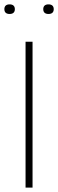

<svg xmlns="http://www.w3.org/2000/svg" viewBox="-21 -859 266 879"><path d="M128 0V-668H96V0ZM23 -795C38 -795 47 -802 47 -817C47 -832 38 -839 23 -839C8 -839 -1 -832 -1 -817C-1 -802 8 -795 23 -795ZM201 -795C216 -795 225 -802 225 -817C225 -832 216 -839 201 -839C186 -839 177 -832 177 -817C177 -802 186 -795 201 -795Z"/></svg>

Font: Gantari Thin
Style: Regular
Weight: 250
Designer: Anugrah Pasau
Foundry: Lafontype
Version: Version 1.000